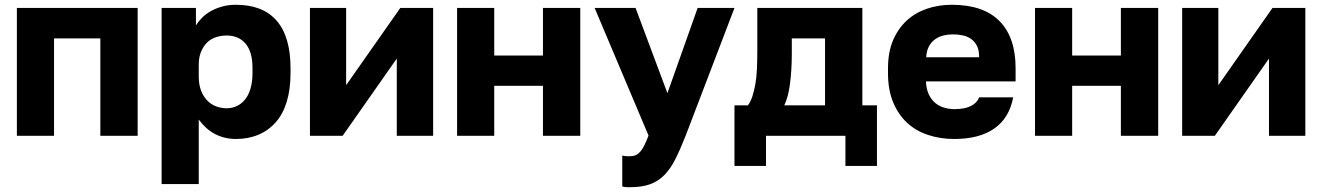

<svg xmlns="http://www.w3.org/2000/svg" viewBox="-20 -563 5481 796"><path d="M50 0H204V-403.7H396V0H550.7V-530H50Z M650 200H804V-67.2Q818 -48.2 834.9 -32.9Q851.8 -17.7 871.5 -7.3Q891.2 3 913.2 8.1Q935.2 13.2 957.2 13.2Q1009.5 13.2 1051.1 -4.3Q1092.7 -21.8 1122.9 -55.8Q1153.2 -89.8 1168.8 -141.3Q1184.5 -192.8 1184.5 -260V-280Q1184.5 -345.5 1170 -395.1Q1155.5 -444.7 1126.5 -477.7Q1097.5 -510.7 1055.5 -526.9Q1013.5 -543.2 957.2 -543.2Q926.8 -543.2 900.8 -535.8Q874.8 -528.5 854.3 -517Q833.7 -505.5 818 -489.7Q802.3 -473.8 792.3 -457.8V-530H650ZM920.2 -114.2Q896.2 -114.2 874.8 -122.5Q853.3 -130.8 837.5 -148Q821.7 -165.2 812.8 -189.5Q804 -213.8 804 -244.5V-295.5Q804 -325.3 813.2 -347.7Q822.3 -370 837.6 -385.7Q852.8 -401.3 874.7 -408.6Q896.5 -415.8 920.2 -415.8Q943.8 -415.8 963.7 -407.5Q983.7 -399.2 997.9 -382.3Q1012.2 -365.5 1019.5 -340.4Q1026.8 -315.3 1026.8 -280V-260Q1026.8 -224 1018.7 -196.4Q1010.7 -168.8 996.2 -150.8Q981.8 -132.8 962.2 -123.5Q942.7 -114.2 920.2 -114.2Z M1265 0H1400.5L1625 -320.2V0H1775.7V-530H1639.5L1415 -209.8V-530H1265Z M1875 0H2029V-207.3H2231V0H2385.7V-530H2231V-332.7H2029V-530H1875Z M2589.8 213.2Q2640.9 213.2 2674.8 200.9Q2708.7 188.7 2734.3 162.7Q2759.9 136.7 2780.1 96.3Q2800.4 56 2822.4 0L3025 -530H2872.3L2747 -176.7L2615 -530H2445.3L2668.7 -1Q2659.6 22.6 2651.8 38.7Q2644 54.8 2634.7 65.4Q2625.5 75.9 2615.3 80.4Q2605.2 84.8 2589.8 84.8Q2581.8 84.8 2574.8 84.3Q2567.8 83.8 2559.8 81.8V210Q2567.8 212.2 2574.8 212.7Q2581.8 213.2 2589.8 213.2Z M3025 125H3155.7V0H3485V125H3615.7V-126.3H3555.2V-530H3119.7V-360Q3119.7 -312.8 3118.1 -276.7Q3116.5 -240.5 3111.2 -211.9Q3105.8 -183.3 3098.8 -162.2Q3091.8 -141.1 3080.8 -126.3H3025ZM3231.5 -126.3Q3240.2 -144.7 3245.8 -166.1Q3251.4 -187.5 3254.9 -213.6Q3258.3 -239.7 3260.5 -271.2Q3262.7 -302.8 3262.7 -340V-403.7H3400.5V-126.3Z M3936 13.2Q3987.5 13.2 4029.1 2.5Q4070.7 -8.2 4102.2 -30.2Q4133.7 -52.2 4153.1 -84.6Q4172.5 -117 4180.5 -159.5H4039.2Q4031.2 -136.8 4005.5 -123.7Q3979.8 -110.5 3936.4 -110.5Q3914.7 -110.5 3893.4 -116.9Q3872.2 -123.3 3856.3 -137.1Q3840.4 -151 3830.4 -172.3Q3820.3 -193.7 3818.8 -225.5H4190.5V-280.5Q4190.5 -407.8 4123.9 -475.5Q4057.3 -543.2 3925.9 -543.2Q3869.7 -543.2 3821.4 -526.3Q3773.2 -509.5 3737.8 -476.5Q3702.5 -443.5 3682 -394.8Q3661.5 -346.1 3661.5 -279.8V-259.7Q3661.5 -190.6 3682.6 -139.5Q3703.7 -88.4 3740.2 -54.4Q3776.7 -20.3 3827.4 -3.6Q3878.1 13.2 3936 13.2ZM3931 -420.5Q3952.9 -420.5 3972.8 -416Q3992.7 -411.5 4007.4 -400.4Q4022.2 -389.3 4030.8 -371.8Q4039.4 -354.4 4039.3 -325.5H3819.8Q3821.3 -351.8 3830.8 -369.9Q3840.3 -388 3855.7 -399.4Q3871 -410.8 3890.3 -415.6Q3909.6 -420.5 3931 -420.5Z M4271 0H4425V-207.3H4627V0H4781.7V-530H4627V-332.7H4425V-530H4271Z M4881 0H5016.5L5241 -320.2V0H5391.7V-530H5255.5L5031 -209.8V-530H4881Z"/></svg>

Font: Golos Text VF
Style: Regular
Weight: 400
Designer: A.Korolkova, Vitaly Kuzmin
Foundry: ParaType Ltd
Version: Version 2.005